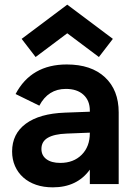

<svg xmlns="http://www.w3.org/2000/svg" viewBox="-20 -791 586 825"><path d="M32 -140Q32 -216 91 -259.5Q150 -303 259 -307L366 -311V-316Q366 -359 338.5 -384Q311 -409 263 -409Q187 -409 149 -337L47 -387Q114 -514 267 -514Q372 -514 431 -459Q490 -404 490 -308V0H366V-62Q311 14 207 14Q167 14 135 3Q103 -8 80 -28.5Q57 -49 44.5 -77.5Q32 -106 32 -140ZM239 -91Q296 -91 331 -126Q366 -161 366 -219V-221L266 -217Q213 -215 185.5 -199Q158 -183 158 -151Q158 -123 179.5 -107Q201 -91 239 -91ZM73 -624 269 -771 465 -624 405 -546 269 -648 133 -546Z"/></svg>

Font: NT Somic Bold
Style: Regular
Weight: 700
Designer: Ravid Balaliev — lead type designer, mastering
Michael Voronin — secret advisor, marketing
Ivan Kovalenko — best boy
Foundry: NT Type
Version: Version 0.7